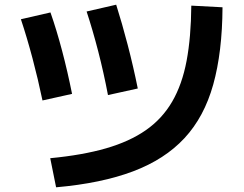

<svg xmlns="http://www.w3.org/2000/svg" viewBox="-20 -768 1040 818"><path d="M194 -94Q331 -107 431.5 -136Q532 -165 601.5 -213.5Q671 -262 713.5 -335Q756 -408 775 -509Q794 -610 795 -744L928 -737Q927 -546 888.5 -408Q850 -270 766 -179.5Q682 -89 547 -38Q412 13 219 30ZM161 -340Q142 -431 118.5 -519.5Q95 -608 69 -686L195 -715Q221 -641 244.5 -552Q268 -463 287 -368ZM440 -363Q422 -458 398.5 -549Q375 -640 349 -719L475 -748Q500 -669 524 -577Q548 -485 567 -391Z"/></svg>

Font: M PLUS 1
Style: Bold
Weight: 700
Designer: Coji Morishita
Foundry: UNDERFOREST DESIGN
Version: Version 1.001